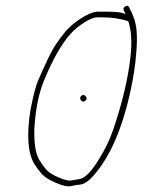

<svg xmlns="http://www.w3.org/2000/svg" viewBox="-20 -621 501 675"><path d="M266 -284C260.6 -279.3 260.3 -274.2 265 -268.5C269.8 -262.8 274.9 -262.3 280.3 -267C285.7 -271.7 286 -276.8 281.2 -282.5C276.5 -288.2 271.4 -288.7 266 -284ZM432 -543C444.3 -507 444.9 -454.2 433.9 -384.7C422.9 -315.1 404.2 -241.6 377.6 -164.1C366 -130.2 349.8 -96.5 329 -63C302.1 -18.5 279 5.4 259.7 8.5C249.4 10.2 239.8 11.8 230.9 13.5C221.9 15.2 207.2 11.7 186.5 3C165.9 -5.7 151.4 -14.8 142.9 -24.5C134.4 -34.2 126.7 -44.7 119.9 -56C105.5 -77.9 99.2 -115.6 100.8 -169C104.7 -235.7 115.9 -291.7 134.4 -337C164.7 -411.1 195.9 -466.1 228 -502C240.6 -516 256.4 -529.2 275.5 -541.5C294.6 -553.8 310 -560 321.7 -560H339.7C374.4 -560 405 -555.3 431.5 -546C432 -545.3 432.2 -544.3 432 -543ZM342.9 -580H324.9C308.8 -580 287.8 -571.5 261.8 -554.5C244 -542.8 227.8 -529.3 213.4 -514C200.3 -498.7 187.2 -481.2 174.2 -461.7C161.1 -442.1 140.8 -400.2 113.1 -335.8C105.6 -318.4 97 -284.8 87.2 -235C73 -145.2 77.7 -81.4 101.4 -43.5C109.1 -31.2 117.8 -19.7 127.4 -9C137.1 1.7 153.6 12 177 22C200.4 32 217.5 35.8 228.2 33.5C238.9 31.2 250.7 29.2 263.6 27.5C276.6 25.8 291.1 16 307.3 -2C366.9 -68.3 411.3 -170.8 440.5 -309.5C444.5 -328.5 448.2 -348.5 451.5 -369.5C454.9 -390.5 457.6 -415.2 459.7 -443.5C461.9 -471.8 461.9 -496.8 459.7 -518.5C457.4 -540.1 450.7 -561.9 439.5 -584L433.4 -596C430.9 -601.3 426.5 -602.2 420.3 -598.5C414 -594.8 412.4 -590 415.5 -584L420.8 -573C421.3 -572.3 421.4 -572 421.1 -572C420.8 -572 416.3 -573.3 407.6 -576C399 -578.7 377.4 -580 342.9 -580Z"/></svg>

Font: Proton
Style: RgIt
Weight: 500
Version: Version 1.017